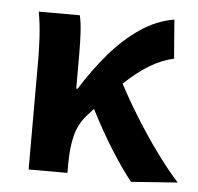

<svg xmlns="http://www.w3.org/2000/svg" viewBox="-46 -621 701 680"><g transform="rotate(5 304.5 -281.0)"><path d="M444 12Q409 -32 369 -95.5Q329 -159 291 -234L271 -212Q241 -180 229 -137Q217 -94 217 -33V0H79V-393Q79 -426 76.5 -471.5Q74 -517 66 -560H212Q218 -535 220 -498.5Q222 -462 222 -423V-300H227Q269 -368 319 -426.5Q369 -485 426 -524Q483 -563 547 -574L558 -436Q514 -426 472.5 -401Q431 -376 384 -332Q413 -277 450.5 -216.5Q488 -156 529 -99.5Q570 -43 609 0Z"/></g></svg>

Font: Source Han Sans TC
Style: Bold
Weight: 700
Designer: Ryoko NISHIZUKA Ë•øÂ°öÊ∂ºÂ≠ê (kana, bopomofo & ideographs); Paul D. Hunt (Latin, Greek & Cyrillic); Sandoll Communicatio
Foundry: Adobe
Version: Version 2.004;hotconv 1.0.118;makeotfexe 2.5.65603